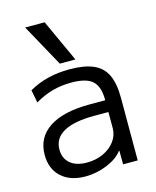

<svg xmlns="http://www.w3.org/2000/svg" viewBox="-119 -871 782 963"><g transform="rotate(-15 272.5 -390.0)"><path d="M204.7 10Q125.8 10 79.9 -32.3Q34.1 -74.5 34.1 -146.7Q34.1 -237.1 107.3 -285.4Q180.5 -333.7 316.2 -333.7H398.6Q398.6 -404.6 366.5 -434Q334.4 -463.4 257 -463.4Q204.2 -463.4 158.5 -450.8Q112.7 -438.2 66.8 -411.1L54 -477.7Q101.1 -504.6 153.1 -517.3Q205.1 -530 265.7 -530Q341.6 -530 388.4 -509.7Q435.2 -489.3 456.5 -444.5Q477.8 -399.7 477.8 -326.5V0H402L401.5 -70.8H399.4Q373 -35.5 318.3 -12.7Q263.6 10 204.7 10ZM230.2 -55.3Q277 -55.3 315.3 -73.1Q353.6 -91 376.1 -121.4Q398.6 -151.8 398.6 -189V-272.6H326.3Q220.1 -272.6 166.3 -242.5Q112.5 -212.4 112.5 -153.9Q112.5 -108.2 143.3 -81.7Q174.1 -55.3 230.2 -55.3ZM226 -570 105 -790H206.1L307 -570Z"/></g></svg>

Font: M PLUS 2 Thin
Style: Regular
Weight: 100
Designer: Coji Morishita
Foundry: UNDERFOREST DESIGN
Version: Version 1.001